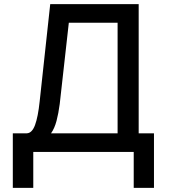

<svg xmlns="http://www.w3.org/2000/svg" viewBox="-20 -735 822 929"><path d="M42 174V-90H110Q135 -91 149.5 -130Q164 -169 172 -245L223 -715H651V-90H725V174H627V0H141V174ZM269 -232Q263 -186 253.5 -150Q244 -114 227 -90H549V-625H313Z"/></svg>

Font: Wix Madefor Text Medium
Style: Regular
Weight: 500
Designer: Dalton Maag Ltd
Foundry: Dalton Maag Ltd
Version: Version 3.100